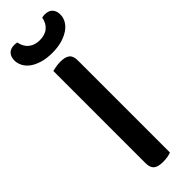

<svg xmlns="http://www.w3.org/2000/svg" viewBox="-278 -815 829 829"><g transform="rotate(-45 136.5 -400.0)"><path d="M190 -2Q183 1 169.5 3.5Q156 6 141 6Q110 6 96.5 -5.5Q83 -17 83 -44V-607Q91 -609 104.5 -611.5Q118 -614 133 -614Q162 -614 176 -603Q190 -592 190 -564ZM136 -742Q168 -742 187.5 -758.5Q207 -775 212 -804Q217 -805 221 -805.5Q225 -806 230 -806Q253 -806 265 -793Q277 -780 277 -758Q277 -740 268 -723.5Q259 -707 241 -694Q223 -681 196.5 -673Q170 -665 136 -665Q101 -665 74.5 -673Q48 -681 30.5 -694Q13 -707 4.5 -724Q-4 -741 -4 -758Q-4 -780 8 -793Q20 -806 43 -806Q48 -806 52 -805.5Q56 -805 60 -804Q65 -775 85 -758.5Q105 -742 136 -742Z"/></g></svg>

Font: Baloo 2 Medium
Style: Regular
Weight: 500
Designer: Sarang Kulkarni and Ek Type
Foundry: Ek Type
Version: Version 1.640;hotconv 1.0.111;makeotfexe 2.5.65597; ttfautoh